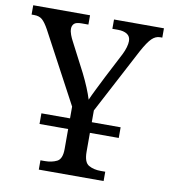

<svg xmlns="http://www.w3.org/2000/svg" viewBox="-85 -783 750 852"><g transform="rotate(10 290.5 -357.0)"><path d="M147 0V-42H167Q198 -42 221 -53.5Q244 -65 244 -110V-200H115V-248H244V-301L74 -619Q58 -648 44.5 -660Q31 -672 8 -672H-4V-714H252V-672H221Q196 -672 187.5 -663Q179 -654 179 -641Q179 -628 184.5 -613.5Q190 -599 196 -588L265 -455Q280 -425 292 -396Q304 -367 311 -344Q320 -365 334.5 -394Q349 -423 365 -455L424 -569Q433 -587 437.5 -603Q442 -619 442 -631Q442 -652 426.5 -662Q411 -672 385 -672H360V-714H585V-672H575Q555 -672 538 -655.5Q521 -639 497 -595L342 -301V-248H472V-200H342V-115Q342 -67 364.5 -54.5Q387 -42 418 -42H439V0Z"/></g></svg>

Font: Noto Serif SemiCondensed
Style: Regular
Weight: 400
Width: 4
Designer: Monotype Design Team
Foundry: Monotype Imaging Inc.
Version: Version 2.013